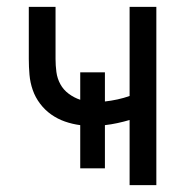

<svg xmlns="http://www.w3.org/2000/svg" viewBox="-20 -540 540 560"><path d="M358 0V-190Q341 -185 322.5 -181Q304 -177 286 -175V-49H214V-175Q191 -178 169.5 -185.5Q148 -193 129.5 -206Q111 -219 97 -237.5Q83 -256 75.5 -277.5Q68 -299 66 -322Q64 -345 64 -368V-520H142V-368Q142 -349 144.5 -330Q147 -311 156 -294.5Q165 -278 180.5 -266.5Q196 -255 214 -249V-329H286V-244Q304 -246 322.5 -250Q341 -254 358 -260V-520H436V0Z"/></svg>

Font: Iosevka Algr
Style: Regular
Weight: 400
Monospace: yes
Designer: Belleve Invis
Foundry: Belleve Invis
Version: Version 26.0.2; ttfautohint (v1.8.3)